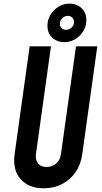

<svg xmlns="http://www.w3.org/2000/svg" viewBox="-20 -1000 552 1036"><path d="M505 -750 424 -169Q416 -112 387.2 -70.5Q358.5 -29 314.2 -6.5Q270 16 215.5 16Q135.5 16 91.2 -33.5Q47 -83 59 -169L140 -750H255L174 -169Q170 -137.5 185 -118.2Q200 -99 231.5 -99Q262.5 -99 283.8 -118.2Q305 -137.5 309 -169L390 -750ZM327 -772.5Q288.5 -772.5 262.2 -796.5Q236 -820.5 236 -861Q236 -892.5 252.2 -919.8Q268.5 -947 295.5 -963.8Q322.5 -980.5 355 -980.5Q393.5 -980.5 419.8 -956.2Q446 -932 446 -891Q446 -859.5 429.8 -832.5Q413.5 -805.5 386.5 -789Q359.5 -772.5 327 -772.5ZM336 -839Q353 -839 366.2 -851.5Q379.5 -864 379.5 -881.5Q379.5 -896.5 369.5 -905.5Q359.5 -914.5 346 -914.5Q328.5 -914.5 315.8 -901.2Q303 -888 303 -871Q303 -856.5 312.8 -847.8Q322.5 -839 336 -839Z"/></svg>

Font: Mohave SemiBold
Style: Italic
Weight: 600
Italic angle: -8°
Designer: Gumpita Rahayu
Foundry: Tokotype
Version: Version 2.003